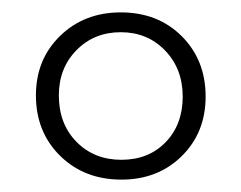

<svg xmlns="http://www.w3.org/2000/svg" viewBox="-20 -683 389 310"><path d="M38 -529Q38 -587 77 -625Q116 -663 175 -663Q235 -663 273.5 -624.5Q312 -586 312 -527Q312 -469 273.5 -431Q235 -393 176 -393Q116 -393 77 -431.5Q38 -470 38 -529ZM275 -527Q275 -572 246.5 -601.5Q218 -631 175 -631Q132 -631 103.5 -602Q75 -573 75 -529Q75 -483 103.5 -454Q132 -425 176 -425Q220 -425 247.5 -453.5Q275 -482 275 -527Z"/></svg>

Font: Ysabeau Infant Light
Style: Regular
Weight: 300
Designer: Christian Thalmann (Catharsis Fonts)
Version: Version 0.003